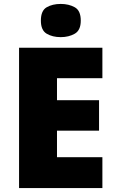

<svg xmlns="http://www.w3.org/2000/svg" viewBox="-20 -957 589 977"><path d="M501 0H77V-714H501V-559H270V-447H484V-292H270V-157H501ZM289 -937Q330 -937 360.5 -920Q391 -903 391 -852Q391 -803 360.5 -785.5Q330 -768 289 -768Q247 -768 217.5 -785.5Q188 -803 188 -852Q188 -903 217.5 -920Q247 -937 289 -937Z"/></svg>

Font: Noto Sans Meetei Mayek Black
Style: Regular
Weight: 900
Designer: Monotype Design Team and Neelakash Kshetrimayum
Foundry: Monotype Imaging Inc.
Version: Version 2.002; ttfautohint (v1.8.4.7-5d5b)